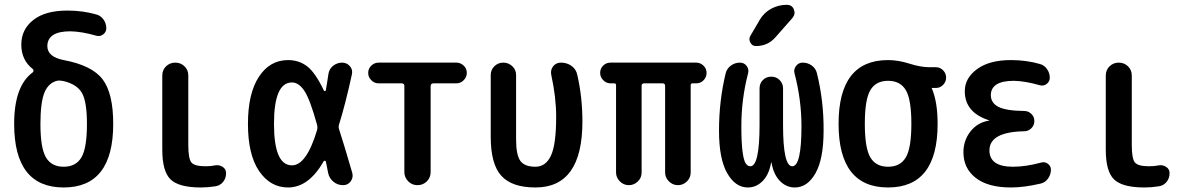

<svg xmlns="http://www.w3.org/2000/svg" viewBox="-20 -785 5040 814"><path d="M225.6 -443.4Q186.5 -435.5 168.9 -393.6Q151.4 -351.6 151.4 -259.8Q151.4 -157.2 174.8 -117.7Q198.2 -78.1 250 -78.1Q301.8 -78.1 325.2 -117.7Q348.6 -157.2 348.6 -259.8Q348.6 -353.5 327.6 -390.6Q306.6 -427.7 249 -441.4H248Q235.4 -444.3 225.6 -443.4ZM40 -259.8Q40 -420.9 119.1 -478.5Q122.1 -480.5 122.1 -485.4Q122.1 -490.2 119.1 -492.2Q70.3 -530.3 70.3 -595.7Q70.3 -660.2 121.1 -700.2Q171.9 -740.2 265.6 -740.2Q331.1 -740.2 388.7 -723.6Q407.2 -718.8 418.9 -702.1Q430.7 -685.5 430.7 -665Q430.7 -649.4 417.5 -639.2Q404.3 -628.9 387.7 -633.8Q326.2 -651.4 278.3 -652.3Q181.6 -652.3 180.7 -589.8Q180.7 -543.9 250 -530.3Q370.1 -507.8 415 -448.7Q460 -389.6 460 -259.8Q460 9.8 250 9.8Q40 9.8 40 -259.8Z M832 9.8Q738.3 9.8 703.1 -24.4Q668 -58.6 668 -150.4V-464.8Q668 -488.3 684.1 -503.9Q700.2 -519.5 723.1 -519.5Q746.1 -519.5 762.2 -503.9Q778.3 -488.3 778.3 -464.8V-169.9Q778.3 -112.3 791.5 -96.2Q804.7 -80.1 851.6 -80.1Q874 -80.1 892.6 -84Q909.2 -86.9 923.8 -77.6Q938.5 -68.4 938.5 -50.8Q938.5 -29.3 925.8 -13.7Q913.1 2 892.6 4.9Q861.3 9.8 832 9.8Z M1217.8 -435.5Q1141.6 -435.5 1141.6 -259.8Q1141.6 -84 1217.8 -84Q1279.3 -84 1324.2 -233.4Q1327.1 -244.1 1324.2 -255.9Q1294.9 -362.3 1271 -398.9Q1247.1 -435.5 1217.8 -435.5ZM1201.2 9.8Q1126 9.8 1078.6 -59.6Q1031.2 -128.9 1031.2 -259.8Q1031.2 -388.7 1077.6 -459.5Q1124 -530.3 1201.2 -530.3Q1248 -530.3 1282.7 -503.4Q1317.4 -476.6 1353.5 -400.4Q1357.4 -396.5 1361.3 -401.4Q1363.3 -413.1 1367.2 -437.5Q1371.1 -461.9 1372.1 -469.7Q1375 -492.2 1392.1 -505.9Q1409.2 -519.5 1430.7 -519.5Q1450.2 -519.5 1463.4 -504.4Q1476.6 -489.3 1471.7 -468.8Q1444.3 -342.8 1417 -255.9Q1414.1 -247.1 1418 -235.4Q1437.5 -175.8 1473.6 -51.8Q1478.5 -32.2 1466.8 -16.1Q1455.1 0 1434.6 0Q1411.1 0 1393.6 -14.6Q1376 -29.3 1371.1 -51.8Q1369.1 -61.5 1365.7 -79.6Q1362.3 -97.7 1361.3 -100.6Q1360.4 -103.5 1356.9 -103.5Q1353.5 -103.5 1352.5 -101.6Q1289.1 9.8 1201.2 9.8Z M1585 -431.6Q1567.4 -431.6 1554.2 -444.8Q1541 -458 1541 -476.1Q1541 -494.1 1554.2 -506.8Q1567.4 -519.5 1585 -519.5H1915Q1932.6 -519.5 1945.8 -506.8Q1959 -494.1 1959 -476.1Q1959 -458 1945.8 -444.8Q1932.6 -431.6 1915 -431.6H1817.4Q1806.6 -431.6 1805.7 -420.9V-55.7Q1805.7 -32.2 1789.6 -16.1Q1773.4 0 1750 0Q1726.6 0 1710.4 -16.6Q1694.3 -33.2 1694.3 -55.7V-420.9Q1694.3 -431.6 1682.6 -431.6Z M2250 9.8Q2150.4 9.8 2105.5 -39.6Q2060.5 -88.9 2060.5 -205.1V-466.8Q2060.5 -489.3 2076.2 -504.4Q2091.8 -519.5 2113.8 -519.5Q2135.7 -519.5 2151.9 -504.4Q2168 -489.3 2168 -466.8V-194.3Q2168 -127.9 2186 -103Q2204.1 -78.1 2250 -78.1Q2293.9 -78.1 2315.9 -125.5Q2337.9 -172.9 2337.9 -289.1Q2337.9 -373 2317.4 -465.8Q2312.5 -487.3 2324.7 -503.4Q2336.9 -519.5 2358.4 -519.5Q2383.8 -519.5 2403.3 -505.4Q2422.9 -491.2 2427.7 -466.8Q2449.2 -372.1 2449.2 -269.5Q2449.2 9.8 2250 9.8Z M2568.4 -431.6Q2550.8 -431.6 2537.6 -444.8Q2524.4 -458 2524.4 -476.1Q2524.4 -494.1 2537.1 -506.8Q2549.8 -519.5 2568.4 -519.5H2931.6Q2949.2 -519.5 2962.4 -506.8Q2975.6 -494.1 2975.6 -476.1Q2975.6 -458 2962.9 -444.8Q2950.2 -431.6 2931.6 -431.6H2916Q2908.2 -431.6 2908.2 -423.8V-53.7Q2908.2 -31.2 2892.1 -15.6Q2876 0 2854 0Q2832 0 2815.9 -16.1Q2799.8 -32.2 2799.8 -53.7V-420.9Q2799.8 -431.6 2789.1 -431.6H2710.9Q2700.2 -431.6 2700.2 -420.9V-53.7Q2700.2 -31.2 2684.1 -15.6Q2668 0 2646 0Q2624 0 2607.9 -16.1Q2591.8 -32.2 2591.8 -53.7V-423.8Q2591.8 -431.6 2584 -431.6Z M3150.4 9.8Q3097.7 9.8 3063 -50.8Q3028.3 -111.3 3028.3 -231.4Q3028.3 -357.4 3056.6 -474.6Q3061.5 -494.1 3078.6 -506.8Q3095.7 -519.5 3117.2 -519.5Q3134.8 -519.5 3145.5 -505.4Q3156.2 -491.2 3151.4 -473.6Q3123 -364.3 3123 -250Q3123 -182.6 3127.9 -144Q3132.8 -105.5 3141.1 -92.8Q3149.4 -80.1 3161.1 -80.1Q3200.2 -80.1 3200.2 -255.9V-410.2Q3200.2 -431.6 3214.4 -445.8Q3228.5 -460 3250 -460Q3271.5 -460 3285.6 -445.3Q3299.8 -430.7 3299.8 -410.2V-255.9Q3299.8 -80.1 3338.9 -80.1Q3377.9 -80.1 3377.9 -250Q3377.9 -361.3 3348.6 -473.6Q3343.8 -490.2 3354.5 -504.9Q3365.2 -519.5 3382.8 -519.5Q3404.3 -519.5 3421.4 -507.3Q3438.5 -495.1 3443.4 -474.6Q3472.7 -356.4 3471.7 -231.4Q3471.7 -111.3 3437.5 -50.8Q3403.3 9.8 3349.6 9.8Q3313.5 9.8 3286.6 -17.6Q3259.8 -44.9 3251 -94.7Q3251 -96.7 3250 -96.7Q3249 -96.7 3249 -94.7Q3240.2 -44.9 3213.4 -17.6Q3186.5 9.8 3150.4 9.8ZM3201.2 -701.2Q3218.8 -731.4 3249.5 -748Q3280.3 -764.6 3315.4 -764.6Q3337.9 -764.6 3345.7 -745.1Q3353.5 -725.6 3339.8 -709L3267.6 -627Q3235.4 -589.8 3184.6 -589.8Q3168.9 -589.8 3161.1 -604.5Q3153.3 -619.1 3161.1 -632.8Z M3820.3 -402.8Q3796.9 -442.4 3745.1 -442.4Q3693.4 -442.4 3669.9 -402.8Q3646.5 -363.3 3646.5 -260.3Q3646.5 -157.2 3669.9 -117.7Q3693.4 -78.1 3745.1 -78.1Q3796.9 -78.1 3820.3 -117.7Q3843.8 -157.2 3843.8 -260.3Q3843.8 -363.3 3820.3 -402.8ZM3745.1 -530.3Q3788.1 -530.3 3835.9 -515.1Q3883.8 -500 3920.9 -500H3948.2Q3965.8 -500 3978.5 -486.8Q3991.2 -473.6 3991.2 -456.1Q3991.2 -438.5 3978.5 -425.3Q3965.8 -412.1 3948.2 -412.1H3930.7H3929.7V-411.1L3930.7 -410.2Q3955.1 -352.5 3955.1 -259.8Q3955.1 9.8 3745.1 9.8Q3535.2 9.8 3535.2 -260.3Q3535.2 -530.3 3745.1 -530.3Z M4171.9 -273.4Q4173.8 -273.4 4173.8 -274.4Q4173.8 -275.4 4171.9 -275.4Q4070.3 -308.6 4070.3 -398.4Q4070.3 -454.1 4122.6 -492.2Q4174.8 -530.3 4265.6 -530.3Q4331.1 -530.3 4388.7 -513.7Q4407.2 -508.8 4418.9 -492.2Q4430.7 -475.6 4430.7 -455.1Q4430.7 -439.5 4417.5 -429.2Q4404.3 -418.9 4387.7 -423.8Q4326.2 -441.4 4278.3 -442.4Q4181.6 -442.4 4180.7 -381.8Q4180.7 -348.6 4212.9 -332Q4245.1 -315.4 4322.3 -314.5Q4339.8 -314.5 4352.5 -302.2Q4365.2 -290 4365.2 -272Q4365.2 -253.9 4352.5 -241.2Q4339.8 -228.5 4322.3 -228.5Q4174.8 -225.6 4174.8 -147.5Q4174.8 -78.1 4274.4 -78.1Q4329.1 -78.1 4393.6 -95.7Q4409.2 -100.6 4422.4 -90.8Q4435.5 -81.1 4435.5 -65.4Q4435.5 -45.9 4423.8 -28.8Q4412.1 -11.7 4392.6 -6.8Q4321.3 9.8 4265.6 9.8Q4168.9 9.8 4116.7 -30.8Q4064.5 -71.3 4064.5 -139.6Q4064.5 -189.5 4094.2 -227.5Q4124 -265.6 4171.9 -273.4Z M4832 9.8Q4738.3 9.8 4703.1 -24.4Q4668 -58.6 4668 -150.4V-464.8Q4668 -488.3 4684.1 -503.9Q4700.2 -519.5 4723.1 -519.5Q4746.1 -519.5 4762.2 -503.9Q4778.3 -488.3 4778.3 -464.8V-169.9Q4778.3 -112.3 4791.5 -96.2Q4804.7 -80.1 4851.6 -80.1Q4874 -80.1 4892.6 -84Q4909.2 -86.9 4923.8 -77.6Q4938.5 -68.4 4938.5 -50.8Q4938.5 -29.3 4925.8 -13.7Q4913.1 2 4892.6 4.9Q4861.3 9.8 4832 9.8Z"/></svg>

Font: Rounded-X Mgen+ 2m medium
Style: Regular
Weight: 500
Designer: [Source Han Sans]
Ryoko NISHIZUKA  (kana & ideographs); Paul D. Hunt (Latin, Greek & Cyrillic); Wenlong ZHANG  (bopomofo
Version: Version 1.059.20150602